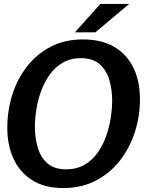

<svg xmlns="http://www.w3.org/2000/svg" viewBox="-20 -943 747 974"><path d="M300 11Q207 11 144 -28.5Q81 -68 49 -137Q17 -206 17 -295Q17 -381 42 -461Q67 -541 116 -604.5Q165 -668 236.5 -705.5Q308 -743 401 -743Q496 -743 560 -705Q624 -667 657 -599Q690 -531 690 -439Q690 -353 664 -272.5Q638 -192 588 -128Q538 -64 465.5 -26.5Q393 11 300 11ZM316 -84Q368 -84 407.5 -106.5Q447 -129 474 -166.5Q501 -204 517.5 -250Q534 -296 541.5 -344Q549 -392 549 -434Q549 -487 535 -536Q521 -585 486.5 -616.5Q452 -648 390 -648Q338 -648 299 -625.5Q260 -603 233 -565.5Q206 -528 189 -482Q172 -436 164.5 -388Q157 -340 157 -298Q157 -246 171 -196.5Q185 -147 219.5 -115.5Q254 -84 316 -84ZM489 -923H635L464 -779H360Z"/></svg>

Font: Rosario
Style: Bold Italic
Weight: 700
Italic angle: -8.05°
Designer: Hector Gatti
Foundry: Omnibus Type
Version: Version 1.101; ttfautohint (v1.8.1.43-b0c9)